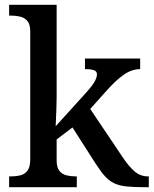

<svg xmlns="http://www.w3.org/2000/svg" viewBox="-20 -780 640 800"><path d="M18 0V-45H27Q47 -45 65 -49.5Q83 -54 94.5 -69Q106 -84 106 -115V-649Q106 -678 94.5 -692Q83 -706 65 -710.5Q47 -715 27 -715H18V-760H216V-375Q216 -357 215 -329Q214 -301 213 -278.5Q212 -256 212 -254L337 -392Q365 -423 374.5 -440.5Q384 -458 384 -470Q384 -483 371.5 -487.5Q359 -492 334 -492V-536H564V-492Q529 -492 495.5 -468.5Q462 -445 423 -401L356 -326L489 -128Q516 -87 540.5 -66Q565 -45 597 -45H600V0H586Q539 0 508.5 -3Q478 -6 456.5 -16Q435 -26 417 -46Q399 -66 378 -99L282 -249L216 -199V-112Q216 -82 227.5 -68Q239 -54 257 -49.5Q275 -45 295 -45H300V0Z"/></svg>

Font: Noto Serif Sinhala Medium
Style: Regular
Weight: 500
Designer: Jelle Bosma - Monotype Design Team
Foundry: Monotype Imaging Inc.
Version: Version 2.007; ttfautohint (v1.8.4.7-5d5b)